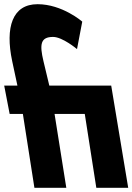

<svg xmlns="http://www.w3.org/2000/svg" viewBox="-58 -895 631 915"><path d="M401 0H553L472 -487H177L149 -604C130 -684 135 -719 195 -719C240 -719 309 -661 309 -661L334 -792C334 -792 239 -875 121 -875C1 -875 -34 -765 0 -604L25 -487H-38L-12 -352H51L106 0H258L202 -352H346Z"/></svg>

Font: Poland Can Into
Style: Bold
Weight: 700
Foundry: Cannot Into Space Fonts
Version: Version 0.99